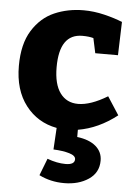

<svg xmlns="http://www.w3.org/2000/svg" viewBox="-56 -594 630 901"><g transform="rotate(5 259.0 -143.0)"><path d="M323 44Q380 51 411 77.5Q442 104 442 145Q442 202 395 233.5Q348 265 280 265Q216 265 162 238L193 158Q239 175 279 175Q322 175 322 149Q322 132 292 123Q262 114 217 112L223 10Q132 -7 76.5 -79Q21 -151 21 -265Q21 -368 61 -432Q101 -496 164 -523.5Q227 -551 302 -551Q350 -551 399.5 -539Q449 -527 485 -512L480 -355H373L358 -425Q337 -431 306 -431Q198 -431 198 -274Q198 -194 228.5 -152.5Q259 -111 313 -111Q372 -111 451 -159L506 -74Q419 -6 323 10Z"/></g></svg>

Font: Bitter Pro ExtraBold
Style: Regular
Weight: 800
Designer: Sol Matas, and Bitter project Authors
Foundry: Sol Matas
Version: Version 1.010